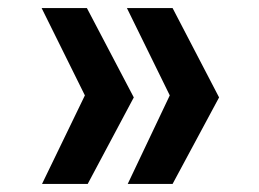

<svg xmlns="http://www.w3.org/2000/svg" viewBox="-20 -513 640 475"><path d="M197 -58H84L190 -277L83 -493H195L311 -272ZM407 -58H296L400 -277L294 -493H407L522 -272Z"/></svg>

Font: JuliaMono Latin
Style: Bold
Weight: 700
Monospace: yes
Designer: cormullion
Foundry: corm
Version: Version 0.038; ttfautohint (v1.8)